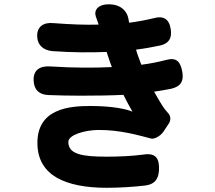

<svg xmlns="http://www.w3.org/2000/svg" viewBox="-20 -829 1020 913"><path d="M250 16C308 49 389 64 488 64C545 64 613 60 672 53C715 47 733 24 736 -19C739 -77 720 -103 662 -94C609 -87 549 -84 488 -84C371 -84 305 -95 305 -154C305 -189 386 -210 445 -211C552 -212 641 -185 699 -170C712 -167 741 -179 758 -204L783 -242C794 -259 792 -279 777 -294C768 -303 761 -313 753 -325C740 -345 726 -369 713 -393C741 -397 768 -402 794 -407C838 -417 855 -442 847 -487C838 -537 819 -557 770 -544C736 -535 698 -527 652 -521L638 -559C634 -570 630 -581 627 -593C667 -598 706 -605 743 -613C784 -623 798 -648 792 -689C785 -739 757 -756 709 -742C671 -733 634 -726 594 -721C593 -727 592 -732 591 -738C582 -790 536 -813 484 -808C448 -804 425 -783 436 -749C437 -748 437 -748 437 -747L449 -712C384 -710 315 -713 235 -719C186 -724 154 -702 157 -653C159 -613 188 -590 228 -586C324 -579 412 -579 487 -582L503 -534L512 -510C427 -506 330 -506 221 -513C170 -517 137 -496 140 -445C142 -402 166 -379 210 -377C262 -375 314 -374 366 -374C438 -374 508 -375 567 -378C580 -352 594 -325 610 -298C582 -310 516 -325 410 -325C312 -325 153 -314 158 -142C160 -69 193 -17 250 16Z"/></svg>

Font: GenSenRounded2 TW H
Style: Regular
Weight: 900
Version: Version 2.100;PS 2.1;hotconv 16.6.51;makeotf.lib2.5.65220 DE